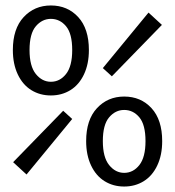

<svg xmlns="http://www.w3.org/2000/svg" viewBox="-20 -670 640 702"><path d="M166 -321Q126 -321 94.5 -340.5Q63 -360 45 -398Q27 -436 27 -487Q27 -565 66.5 -607.5Q106 -650 166 -650Q227 -650 266 -607.5Q305 -565 305 -487Q305 -436 287 -398Q269 -360 237.5 -340.5Q206 -321 166 -321ZM166 -371Q199 -371 221.5 -399.5Q244 -428 244 -487Q244 -547 221.5 -574Q199 -601 166 -601Q134 -601 111 -574Q88 -547 88 -487Q88 -428 111 -399.5Q134 -371 166 -371ZM77 -32 28 -77 211 -265 244 -235ZM389 -391 356 -421 523 -624 572 -579ZM434 12Q394 12 362.5 -7.5Q331 -27 313 -65Q295 -103 295 -154Q295 -232 334.5 -274.5Q374 -317 434 -317Q495 -317 534 -274.5Q573 -232 573 -154Q573 -103 555 -65Q537 -27 505.5 -7.5Q474 12 434 12ZM434 -38Q467 -38 489.5 -66.5Q512 -95 512 -154Q512 -214 489.5 -241Q467 -268 434 -268Q402 -268 379 -241Q356 -214 356 -154Q356 -95 379 -66.5Q402 -38 434 -38Z"/></svg>

Font: Source Code Pro
Style: Regular
Weight: 400
Monospace: yes
Designer: Paul D. Hunt, Teo Tuominen
Foundry: Adobe Systems Incorporated
Version: Version 1.018;hotconv 1.0.116;makeotfexe 2.5.65601